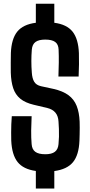

<svg xmlns="http://www.w3.org/2000/svg" viewBox="-20 -930 494 1050"><path d="M176 101V5Q107.5 -4.5 76.2 -44Q45 -83.5 41.5 -161Q41 -183.5 41 -205.5Q41 -227.5 41.8 -249.8Q42.5 -272 44.5 -294.5H153Q151 -254.5 150.5 -216.2Q150 -178 153 -142Q155 -113 173 -99.8Q191 -86.5 228 -86.5Q262.5 -86.5 280 -99.8Q297.5 -113 300 -142Q302 -161.5 302.5 -182.5Q303 -203.5 302.2 -224.5Q301.5 -245.5 300 -264.5Q298.5 -295.5 283 -314Q267.5 -332.5 238.5 -339.5L164.5 -357Q118 -368 91 -390.2Q64 -412.5 52.2 -447.8Q40.5 -483 39 -533Q38.5 -560 38.8 -586.5Q39 -613 39.5 -640Q42.5 -717 74.2 -756.8Q106 -796.5 176 -805.5V-909.5H277V-805.5Q345.5 -796.5 377 -756.8Q408.5 -717 411.5 -639.5Q412.5 -613 412 -579Q411.5 -545 410 -511.5H299.5Q301 -551.5 301.5 -587.5Q302 -623.5 300.5 -658.5Q299.5 -687.5 281.8 -700.5Q264 -713.5 227.5 -713.5Q192 -713.5 174.2 -700.5Q156.5 -687.5 154 -658.5Q151.5 -626.5 151.5 -595.8Q151.5 -565 154 -533Q156 -501.5 167 -483Q178 -464.5 204.5 -458.5L271.5 -444Q323 -432.5 354 -409.8Q385 -387 399.2 -351Q413.5 -315 415.5 -264.5Q416 -248.5 416 -230.5Q416 -212.5 415.5 -194.8Q415 -177 414.5 -161Q411.5 -82.5 379.2 -43.2Q347 -4 277 5.5V101Z"/></svg>

Font: Big Shoulders Text Thin
Style: Bold
Weight: 700
Version: Version 2.002